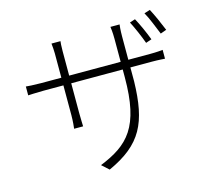

<svg xmlns="http://www.w3.org/2000/svg" viewBox="-115 -922 1231 1113"><g transform="rotate(-15 500.0 -365.0)"><path d="M936 -646C919 -688 893 -747 874 -782L839 -771C860 -735 881 -678 900 -633L936 -646ZM839 -615C824 -656 796 -718 777 -752L744 -741C763 -705 789 -645 804 -603L839 -615ZM679 -451V-489H809C849 -489 881 -486 886 -486V-539C881 -538 849 -535 809 -535H679V-673C679 -711 682 -742 683 -746H628C629 -742 633 -711 633 -673V-535H324V-682C324 -713 326 -737 327 -741H273C275 -722 277 -698 277 -681V-535H156C118 -535 68 -538 65 -539V-486C69 -486 116 -489 156 -489H277V-310C277 -276 273 -234 272 -230H326C326 -234 324 -277 324 -310V-489H633V-443C633 -143 543 -57 368 14L410 52C617 -42 673 -159 679 -405V-443V-412V-418C679 -429 679 -440 679 -451Z"/></g></svg>

Font: Glow Sans SC Normal Light
Style: Regular
Weight: 300
Designer: Ryoko NISHIZUKA (kana, bopomofo & ideographs); Paul D. Hunt (Latin, Greek & Cyrillic); Sandoll Communications, Soo-young
Version: Version 0.93